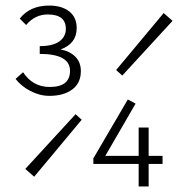

<svg xmlns="http://www.w3.org/2000/svg" viewBox="-20 -671 641 691"><path d="M158 -326Q123 -326 89.5 -343.5Q56 -361 36 -387L63 -411Q98 -358 159 -358Q232 -358 232 -416Q232 -477 123 -477V-505Q170 -505 193.5 -522Q217 -539 217 -567Q217 -619 152 -619Q106 -619 74 -581L51 -604Q88 -651 157 -651Q202 -651 229 -630Q256 -609 256 -570Q256 -514 198 -493Q231 -487 251 -467Q271 -447 271 -415Q271 -372 240 -349Q209 -326 158 -326ZM103 -35 71 -63 252 -260 274 -240ZM420 -399 398 -419 569 -624 601 -596ZM479 0V-81H316V-101L440 -313L468 -298L359 -110H479V-212H515V-110H565V-81H515V0Z"/></svg>

Font: TypoPRO Source Code Pro
Style: Regular
Weight: 300
Monospace: yes
Designer: Paul D. Hunt, Teo Tuominen
Foundry: Adobe Systems Incorporated
Version: Version 2.010;PS 1.0;hotconv 1.0.84;makeotf.lib2.5.63406